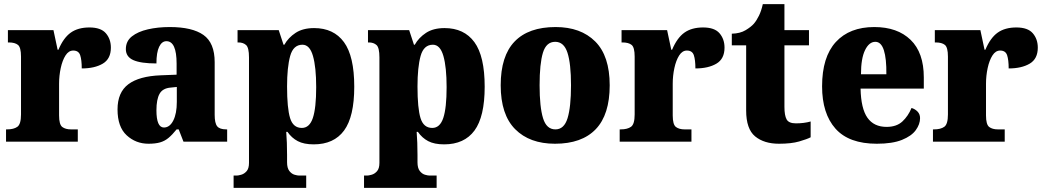

<svg xmlns="http://www.w3.org/2000/svg" viewBox="-20 -681 5023 923"><path d="M9 0V-59H14Q46 -59 63.5 -71.5Q81 -84 81 -131V-409Q81 -453 66.5 -465Q52 -477 22 -477H18V-536H237L257 -442H261Q285 -499 320 -524Q355 -549 410 -549Q465 -549 489 -521Q513 -493 513 -452Q513 -398 474 -375Q435 -352 373 -352Q373 -393 365.5 -415.5Q358 -438 332 -438Q310 -438 295 -414.5Q280 -391 272 -354Q264 -317 264 -278V-126Q264 -82 279.5 -70.5Q295 -59 321 -59H354V0Z M694 10Q633 10 589 -30.5Q545 -71 545 -155Q545 -237 597 -276Q649 -315 753 -319L829 -322V-375Q829 -483 780 -483Q758 -483 745 -456Q732 -429 732 -376Q657 -376 621 -392Q585 -408 585 -445Q585 -483 614 -506Q643 -529 691 -540Q739 -551 796 -551Q904 -551 958 -513Q1012 -475 1012 -382V-129Q1012 -89 1024 -74Q1036 -59 1068 -59H1072V0H862L839 -59H829Q808 -33 790 -18Q772 -3 749.5 3.5Q727 10 694 10ZM768 -68Q796 -68 813 -101.5Q830 -135 830 -191V-263L801 -260Q762 -257 747 -230Q732 -203 732 -151Q732 -68 768 -68Z M1103 222V163H1118Q1125 163 1139.5 159Q1154 155 1165.5 142Q1177 129 1177 102V-405Q1177 -452 1163 -464.5Q1149 -477 1126 -477H1122V-536H1320L1343 -466H1347Q1366 -500 1401 -523Q1436 -546 1490 -546Q1584 -546 1633.5 -478.5Q1683 -411 1683 -264Q1683 -120 1634 -53.5Q1585 13 1488 13Q1441 13 1411.5 -2.5Q1382 -18 1362 -47H1356Q1358 -22 1359 5.5Q1360 33 1360 63V99Q1360 127 1371 141Q1382 155 1396 159Q1410 163 1418 163H1452V222ZM1431 -66Q1468 -66 1484 -114Q1500 -162 1500 -262Q1500 -358 1484.5 -412Q1469 -466 1434 -466Q1390 -466 1375 -412Q1360 -358 1360 -265Q1360 -161 1374.5 -113.5Q1389 -66 1431 -66Z M1730 222V163H1745Q1752 163 1766.5 159Q1781 155 1792.5 142Q1804 129 1804 102V-405Q1804 -452 1790 -464.5Q1776 -477 1753 -477H1749V-536H1947L1970 -466H1974Q1993 -500 2028 -523Q2063 -546 2117 -546Q2211 -546 2260.5 -478.5Q2310 -411 2310 -264Q2310 -120 2261 -53.5Q2212 13 2115 13Q2068 13 2038.5 -2.5Q2009 -18 1989 -47H1983Q1985 -22 1986 5.5Q1987 33 1987 63V99Q1987 127 1998 141Q2009 155 2023 159Q2037 163 2045 163H2079V222ZM2058 -66Q2095 -66 2111 -114Q2127 -162 2127 -262Q2127 -358 2111.5 -412Q2096 -466 2061 -466Q2017 -466 2002 -412Q1987 -358 1987 -265Q1987 -161 2001.5 -113.5Q2016 -66 2058 -66Z M2648 10Q2526 10 2456.5 -60Q2387 -130 2387 -271Q2387 -412 2454 -481.5Q2521 -551 2651 -551Q2772 -551 2841.5 -481.5Q2911 -412 2911 -271Q2911 -130 2844 -60Q2777 10 2648 10ZM2650 -59Q2692 -59 2708.5 -113Q2725 -167 2725 -271Q2725 -375 2708 -427.5Q2691 -480 2649 -480Q2606 -480 2590 -427.5Q2574 -375 2574 -271Q2574 -167 2590.5 -113Q2607 -59 2650 -59Z M2959 0V-59H2964Q2996 -59 3013.5 -71.5Q3031 -84 3031 -131V-409Q3031 -453 3016.5 -465Q3002 -477 2972 -477H2968V-536H3187L3207 -442H3211Q3235 -499 3270 -524Q3305 -549 3360 -549Q3415 -549 3439 -521Q3463 -493 3463 -452Q3463 -398 3424 -375Q3385 -352 3323 -352Q3323 -393 3315.5 -415.5Q3308 -438 3282 -438Q3260 -438 3245 -414.5Q3230 -391 3222 -354Q3214 -317 3214 -278V-126Q3214 -82 3229.5 -70.5Q3245 -59 3271 -59H3304V0Z M3725 10Q3653 10 3610 -25.5Q3567 -61 3567 -150V-463H3498V-519Q3538 -520 3564.5 -536Q3591 -552 3604 -567Q3617 -582 3628.5 -605.5Q3640 -629 3647 -661H3751V-536H3869V-463H3751V-167Q3751 -126 3761.5 -107Q3772 -88 3806 -88Q3845 -88 3877 -97V-21Q3860 -12 3822 -1Q3784 10 3725 10Z M4195 10Q4061 10 3996.5 -62.5Q3932 -135 3932 -266Q3932 -407 3998 -479Q4064 -551 4183 -551Q4294 -551 4357.5 -489.5Q4421 -428 4421 -309V-255H4117Q4119 -159 4150 -115Q4181 -71 4242 -71Q4290 -71 4318 -97Q4346 -123 4362 -162Q4379 -157 4391 -144.5Q4403 -132 4403 -113Q4403 -84 4382.5 -55.5Q4362 -27 4316 -8.5Q4270 10 4195 10ZM4241 -324Q4242 -399 4229 -439.5Q4216 -480 4188 -480Q4158 -480 4138.5 -440Q4119 -400 4119 -324Z M4465 0V-59H4470Q4502 -59 4519.5 -71.5Q4537 -84 4537 -131V-409Q4537 -453 4522.5 -465Q4508 -477 4478 -477H4474V-536H4693L4713 -442H4717Q4741 -499 4776 -524Q4811 -549 4866 -549Q4921 -549 4945 -521Q4969 -493 4969 -452Q4969 -398 4930 -375Q4891 -352 4829 -352Q4829 -393 4821.5 -415.5Q4814 -438 4788 -438Q4766 -438 4751 -414.5Q4736 -391 4728 -354Q4720 -317 4720 -278V-126Q4720 -82 4735.5 -70.5Q4751 -59 4777 -59H4810V0Z"/></svg>

Font: Noto Serif Lao SemiCondensed Black
Style: Regular
Weight: 900
Width: 4
Designer: Monotype Design Team
Foundry: Monotype Imaging Inc.
Version: Version 2.003; ttfautohint (v1.8.4.7-5d5b)